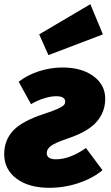

<svg xmlns="http://www.w3.org/2000/svg" viewBox="-31 -876 528 916"><path d="M471 -405Q471 -343 431 -296Q391 -249 297 -217Q232 -195 212 -180Q192 -165 192 -146Q192 -116 236 -116Q271 -116 308.5 -131Q346 -146 379 -170L458 -64Q411 -25 343.5 -2.5Q276 20 204 20Q106 20 47.5 -24Q-11 -68 -11 -141Q-11 -206 31 -252Q73 -298 180 -333Q226 -348 247 -358Q268 -368 274 -375Q280 -382 280 -391Q280 -417 237 -417Q211 -417 178 -406.5Q145 -396 117 -379L58 -486Q99 -518 154.5 -536Q210 -554 267 -554Q359 -554 415 -512.5Q471 -471 471 -405ZM460 -712 200 -613 156 -712 400 -856Z"/></svg>

Font: FiraGO Heavy
Style: Italic
Weight: 900
Italic angle: -8°
Designer: bBox Type GmbH
Foundry: bBox Type GmbH
Version: Version 1.001